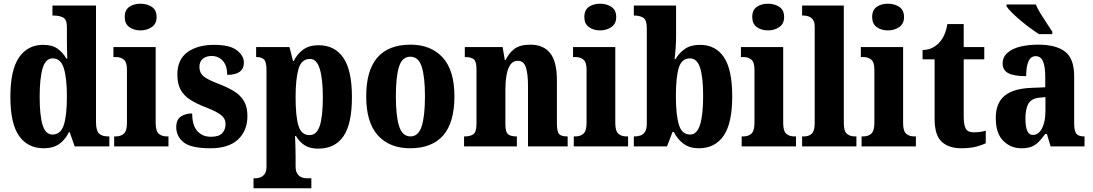

<svg xmlns="http://www.w3.org/2000/svg" viewBox="-20 -790 5897 1036"><path d="M216 10Q130 10 83 -56.5Q36 -123 36 -267Q36 -412 82.5 -480Q129 -548 213 -548Q262 -548 291 -527Q320 -506 338 -474H343Q342 -497 341.5 -527Q341 -557 341 -585V-644Q341 -685 320.5 -695.5Q300 -706 271 -706H263V-760H498V-132Q498 -86 514 -70Q530 -54 562 -54H570V0H383L356 -77H352Q332 -36 299.5 -13Q267 10 216 10ZM263 -64Q308 -64 324.5 -116Q341 -168 341 -269Q341 -368 324.5 -421.5Q308 -475 264 -475Q226 -475 210 -421.5Q194 -368 194 -268Q194 -166 210 -115Q226 -64 263 -64Z M738 -626Q702 -626 677.5 -644Q653 -662 653 -698Q653 -736 677.5 -753Q702 -770 738 -770Q773 -770 799 -753Q825 -736 825 -698Q825 -662 799 -644Q773 -626 738 -626ZM596 0V-54H606Q632 -54 648.5 -69Q665 -84 665 -127V-414Q665 -454 648.5 -468Q632 -482 607 -482H592V-536H820V-126Q820 -83 836.5 -68.5Q853 -54 879 -54H889V0Z M1115 10Q1011 10 971 -22Q931 -54 931 -104Q931 -145 956.5 -161.5Q982 -178 1017 -178Q1017 -114 1044.5 -83Q1072 -52 1118 -52Q1161 -52 1179 -71.5Q1197 -91 1197 -120Q1197 -151 1172 -170Q1147 -189 1093 -210Q1040 -230 1005.5 -252.5Q971 -275 954 -307Q937 -339 937 -387Q937 -469 991.5 -508.5Q1046 -548 1135 -548Q1221 -548 1258.5 -518.5Q1296 -489 1296 -453Q1296 -386 1206 -386Q1206 -436 1182 -462Q1158 -488 1122 -488Q1092 -488 1074 -472.5Q1056 -457 1056 -429Q1056 -397 1078 -378.5Q1100 -360 1161 -337Q1208 -319 1243 -297.5Q1278 -276 1296.5 -244.5Q1315 -213 1315 -164Q1315 -85 1264.5 -37.5Q1214 10 1115 10Z M1348 226V172H1360Q1370 172 1383.5 167.5Q1397 163 1407.5 149.5Q1418 136 1418 108V-411Q1418 -457 1404 -469.5Q1390 -482 1367 -482H1362V-536H1542L1561 -461H1565Q1583 -498 1615.5 -522Q1648 -546 1699 -546Q1786 -546 1832.5 -478.5Q1879 -411 1879 -266Q1879 -121 1833 -54.5Q1787 12 1697 12Q1652 12 1624 -6Q1596 -24 1577 -56H1572Q1573 -32 1574 -3.5Q1575 25 1575 55V107Q1575 135 1585.5 149Q1596 163 1609.5 167.5Q1623 172 1632 172H1660V226ZM1650 -61Q1689 -61 1705.5 -111.5Q1722 -162 1722 -265Q1722 -364 1705.5 -418Q1689 -472 1653 -472Q1606 -472 1590.5 -417.5Q1575 -363 1575 -266Q1575 -162 1590.5 -111.5Q1606 -61 1650 -61Z M2193 10Q2082 10 2019 -59.5Q1956 -129 1956 -270Q1956 -549 2196 -549Q2305 -549 2368.5 -480Q2432 -411 2432 -270Q2432 -129 2371.5 -59.5Q2311 10 2193 10ZM2195 -54Q2238 -54 2255.5 -109Q2273 -164 2273 -270Q2273 -376 2255.5 -430Q2238 -484 2194 -484Q2150 -484 2133 -430Q2116 -376 2116 -270Q2116 -164 2133.5 -109Q2151 -54 2195 -54Z M2484 0V-54H2489Q2518 -54 2534.5 -66Q2551 -78 2551 -123V-417Q2551 -459 2536 -470.5Q2521 -482 2492 -482H2488V-536H2692L2704 -466H2708Q2726 -504 2756 -526.5Q2786 -549 2842 -549Q2912 -549 2948.5 -503.5Q2985 -458 2985 -356V-125Q2985 -79 2997 -66.5Q3009 -54 3039 -54H3043V0H2829V-327Q2829 -391 2817.5 -426.5Q2806 -462 2774 -462Q2748 -462 2733.5 -440.5Q2719 -419 2713 -383.5Q2707 -348 2707 -308V-120Q2707 -77 2721.5 -65.5Q2736 -54 2765 -54H2769V0Z M3218 -626Q3182 -626 3157.5 -644Q3133 -662 3133 -698Q3133 -736 3157.5 -753Q3182 -770 3218 -770Q3253 -770 3279 -753Q3305 -736 3305 -698Q3305 -662 3279 -644Q3253 -626 3218 -626ZM3076 0V-54H3086Q3112 -54 3128.5 -69Q3145 -84 3145 -127V-414Q3145 -454 3128.5 -468Q3112 -482 3087 -482H3072V-536H3300V-126Q3300 -83 3316.5 -68.5Q3333 -54 3359 -54H3369V0Z M3751 10Q3701 10 3668 -14.5Q3635 -39 3616 -78H3609L3579 0H3400V-54H3406Q3421 -54 3436 -59Q3451 -64 3460.5 -79Q3470 -94 3470 -125V-639Q3470 -682 3451 -694Q3432 -706 3404 -706H3400V-760H3628V-591Q3628 -564 3625.5 -529Q3623 -494 3620 -471H3625Q3644 -504 3675.5 -526Q3707 -548 3757 -548Q3841 -548 3886 -481.5Q3931 -415 3931 -270Q3931 -125 3884.5 -57.5Q3838 10 3751 10ZM3704 -64Q3741 -64 3757.5 -117.5Q3774 -171 3774 -272Q3774 -374 3757.5 -424.5Q3741 -475 3703 -475Q3658 -475 3642.5 -424Q3627 -373 3627 -271Q3627 -171 3643 -117.5Q3659 -64 3704 -64Z M4124 -626Q4088 -626 4063.5 -644Q4039 -662 4039 -698Q4039 -736 4063.5 -753Q4088 -770 4124 -770Q4159 -770 4185 -753Q4211 -736 4211 -698Q4211 -662 4185 -644Q4159 -626 4124 -626ZM3982 0V-54H3992Q4018 -54 4034.5 -69Q4051 -84 4051 -127V-414Q4051 -454 4034.5 -468Q4018 -482 3993 -482H3978V-536H4206V-126Q4206 -83 4222.5 -68.5Q4239 -54 4265 -54H4275V0Z M4308 0V-54H4319Q4344 -54 4360 -68.5Q4376 -83 4376 -126V-646Q4376 -672 4365.5 -685Q4355 -698 4341 -702Q4327 -706 4319 -706H4308V-760H4533V-126Q4533 -83 4549.5 -68.5Q4566 -54 4591 -54H4601V0Z M4771 -626Q4735 -626 4710.5 -644Q4686 -662 4686 -698Q4686 -736 4710.5 -753Q4735 -770 4771 -770Q4806 -770 4832 -753Q4858 -736 4858 -698Q4858 -662 4832 -644Q4806 -626 4771 -626ZM4629 0V-54H4639Q4665 -54 4681.5 -69Q4698 -84 4698 -127V-414Q4698 -454 4681.5 -468Q4665 -482 4640 -482H4625V-536H4853V-126Q4853 -83 4869.5 -68.5Q4886 -54 4912 -54H4922V0Z M5167 10Q5100 10 5061.5 -25Q5023 -60 5023 -148V-470H4958V-520Q4993 -521 5016.5 -535Q5040 -549 5052 -565Q5065 -579 5075.5 -602.5Q5086 -626 5092 -660H5180V-536H5291V-470H5180V-161Q5180 -116 5191 -96Q5202 -76 5234 -76Q5270 -76 5299 -85V-17Q5284 -9 5250.5 0.5Q5217 10 5167 10Z M5491 10Q5434 10 5393.5 -30Q5353 -70 5353 -153Q5353 -235 5401.5 -274Q5450 -313 5548 -316L5620 -319V-374Q5620 -430 5608 -458.5Q5596 -487 5568 -487Q5542 -487 5529.5 -459Q5517 -431 5517 -379Q5452 -379 5421 -395Q5390 -411 5390 -447Q5390 -482 5416 -505Q5442 -528 5485.5 -538.5Q5529 -549 5581 -549Q5679 -549 5727.5 -511Q5776 -473 5776 -379V-125Q5776 -84 5787.5 -69Q5799 -54 5829 -54H5832V0H5649L5629 -67H5620Q5600 -40 5583 -23Q5566 -6 5544.5 2Q5523 10 5491 10ZM5553 -62Q5584 -62 5602.5 -97.5Q5621 -133 5621 -191V-266L5589 -263Q5546 -259 5529.5 -231Q5513 -203 5513 -149Q5513 -108 5522.5 -85Q5532 -62 5553 -62ZM5586 -606Q5564 -620 5537.5 -639.5Q5511 -659 5485 -681Q5459 -703 5439 -723Q5419 -743 5411 -756V-766H5569Q5578 -744 5594.5 -717Q5611 -690 5628.5 -664Q5646 -638 5658 -619V-606Z"/></svg>

Font: Noto Serif Lao Condensed ExtraBold
Style: Regular
Weight: 800
Width: 3
Designer: Monotype Design Team
Foundry: Monotype Imaging Inc.
Version: Version 2.003; ttfautohint (v1.8.4.7-5d5b)